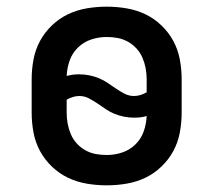

<svg xmlns="http://www.w3.org/2000/svg" viewBox="-20 -548 640 576"><path d="M300 8Q270 8 240.5 3Q211 -2 184.5 -14.5Q158 -27 136 -48Q114 -69 100 -95Q86 -121 80.5 -150.5Q75 -180 75 -210V-310Q75 -340 80.5 -369.5Q86 -399 100 -425Q114 -451 136 -472Q158 -493 184.5 -505.5Q211 -518 240.5 -523Q270 -528 300 -528Q330 -528 359.5 -523Q389 -518 415.5 -505.5Q442 -493 464 -472Q486 -451 500 -425Q514 -399 519.5 -369.5Q525 -340 525 -310V-210Q525 -180 519.5 -150.5Q514 -121 500 -95Q486 -69 464 -48Q442 -27 415.5 -14.5Q389 -2 359.5 3Q330 8 300 8ZM382 -260Q392 -260 401.5 -263Q411 -266 420 -271V-310Q420 -327 417 -343Q414 -359 407.5 -374.5Q401 -390 389.5 -402.5Q378 -415 363.5 -423Q349 -431 333 -434Q317 -437 300 -437Q276 -437 253.5 -429.5Q231 -422 214 -405.5Q197 -389 189 -366.5Q181 -344 180 -320Q190 -323 199 -324Q208 -325 218 -325Q233 -325 248 -322Q263 -319 276.5 -313.5Q290 -308 302.5 -299.5Q315 -291 327.5 -282.5Q340 -274 353.5 -267Q367 -260 382 -260ZM300 -83Q324 -83 346.5 -90.5Q369 -98 386 -114.5Q403 -131 411 -153.5Q419 -176 420 -200Q410 -197 401 -196Q392 -195 382 -195Q367 -195 352 -198Q337 -201 323.5 -206.5Q310 -212 297.5 -220.5Q285 -229 272.5 -237.5Q260 -246 246.5 -253Q233 -260 218 -260Q208 -260 198.5 -257Q189 -254 180 -249V-210Q180 -193 183 -177Q186 -161 192.5 -145.5Q199 -130 210.5 -117.5Q222 -105 236.5 -97Q251 -89 267 -86Q283 -83 300 -83Z"/></svg>

Font: Iosevka Semibold Extended
Style: Regular
Weight: 600
Width: 7
Monospace: yes
Designer: Belleve Invis
Foundry: Belleve Invis
Version: Version 32.5.0; ttfautohint (v1.8.4)